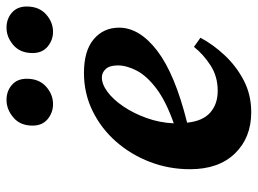

<svg xmlns="http://www.w3.org/2000/svg" viewBox="-121 -656 792 590"><g transform="rotate(-90 275.0 -361.0)"><path d="M332 -444Q311 -444 287.5 -426.5Q264 -409 243 -378Q222 -347 207.5 -307Q193 -267 191 -223Q259 -247 298 -276.5Q337 -306 353 -337Q369 -368 369 -395Q369 -420 358 -432Q347 -444 332 -444ZM225 15Q147 15 98.5 -35Q50 -85 50 -173Q50 -238 72.5 -296.5Q95 -355 135 -400.5Q175 -446 229 -472.5Q283 -499 346 -499Q414 -499 449.5 -469Q485 -439 485 -391Q485 -328 413.5 -273.5Q342 -219 193 -182Q198 -134 224 -111Q250 -88 291 -88Q335 -88 369 -110Q403 -132 426 -161L454 -141Q434 -103 400.5 -67Q367 -31 323 -8Q279 15 225 15ZM250 -594Q224 -594 204 -610.5Q184 -627 184 -657Q184 -695 209 -716Q234 -737 263 -737Q290 -737 309 -720.5Q328 -704 328 -675Q328 -637 304 -615.5Q280 -594 250 -594ZM472 -594Q447 -594 427 -610.5Q407 -627 407 -657Q407 -695 431.5 -716Q456 -737 485 -737Q512 -737 531 -720.5Q550 -704 550 -675Q550 -637 526 -615.5Q502 -594 472 -594Z"/></g></svg>

Font: Source Serif Pro
Style: Bold Italic
Weight: 700
Italic angle: -12°
Designer: Frank Grießhammer
Foundry: Adobe Systems Incorporated
Version: Version 3.001;hotconv 1.0.111;makeotfexe 2.5.65597